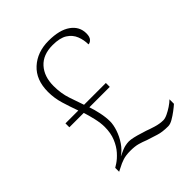

<svg xmlns="http://www.w3.org/2000/svg" viewBox="-206 -841 971 971"><g transform="rotate(-45 279.5 -356.0)"><path d="M429 11Q387 11 359.5 2Q332 -7 303 -16Q281 -25 259.5 -31Q238 -37 206 -37Q174 -37 152.5 -30Q131 -23 109 -11L91 -2V-30L110 -42Q130 -55 151 -78.5Q172 -102 186 -136Q200 -170 200 -214Q200 -242 192 -276.5Q184 -311 175 -339H72V-367H164Q148 -411 135 -454Q122 -497 122 -542Q122 -628 174 -675.5Q226 -723 307 -723Q385 -723 427 -693Q469 -663 469 -614Q469 -589 458.5 -578Q448 -567 437 -567Q437 -599 425.5 -628Q414 -657 386 -675Q358 -693 306 -693Q237 -693 200 -652Q163 -611 163 -543Q163 -490 178 -445.5Q193 -401 205 -367H361V-339H215Q224 -314 231.5 -279Q239 -244 239 -215Q239 -190 228.5 -158.5Q218 -127 198.5 -98Q179 -69 152 -51L155 -52Q190 -69 206 -72.5Q222 -76 234 -76Q247 -76 266.5 -71.5Q286 -67 304.5 -61Q323 -55 334 -52Q352 -45 380 -36.5Q408 -28 433 -28Q446 -28 464 -36.5Q482 -45 500 -57Q518 -69 530 -81V-49Q519 -39 500.5 -25Q482 -11 463 0Q444 11 429 11Z"/></g></svg>

Font: Noto Serif Tamil ExtraLight
Style: Italic
Weight: 200
Italic angle: -12°
Designer: Indian Type Foundry, Tom Grace, and the Monotype Design Team
Foundry: Monotype Imaging Inc.
Version: Version 2.003; ttfautohint (v1.8.4.7-5d5b)